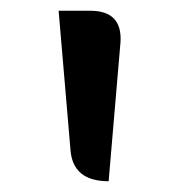

<svg xmlns="http://www.w3.org/2000/svg" viewBox="-20 -795 338 357"><path d="M182 -458Q115 -458 111 -517L89 -775H148Q208 -775 204 -716Z"/></svg>

Font: Swei Half Moon CJK TC
Style: Medium
Weight: 500
Version: Version 2.125